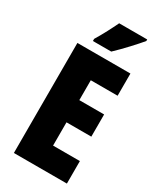

<svg xmlns="http://www.w3.org/2000/svg" viewBox="-229 -1003 902 1079"><g transform="rotate(30 221.5 -463.5)"><path d="M389 -917V-927H207C186 -883 161 -834 129 -781V-767H248C298 -814 361 -883 389 -917ZM403 0V-146H229V-297H390V-441H229V-570H403V-714H59V0Z"/></g></svg>

Font: Noto Sans Lao Looped ExtraCondensed Black
Style: Regular
Weight: 900
Width: 2
Designer: Mark Frömberg, Ben Mitchell
Foundry: The Fontpad Ltd
Version: Version 1.002